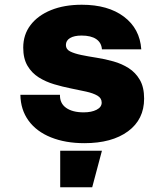

<svg xmlns="http://www.w3.org/2000/svg" viewBox="-20 -592 690 810"><path d="M336 12Q256 12 195 -12.5Q134 -37 100.5 -83Q67 -129 66 -192H233Q232 -156 259 -137Q286 -118 333 -118Q366 -118 387.5 -129Q409 -140 409 -159Q409 -178 391 -188.5Q373 -199 343.5 -205.5Q314 -212 279 -219Q244 -226 208.5 -236.5Q173 -247 143.5 -265.5Q114 -284 96 -314.5Q78 -345 78 -391Q78 -446 109 -486.5Q140 -527 195.5 -549.5Q251 -572 325 -572Q436 -572 503 -521.5Q570 -471 576 -384H410Q408 -412 386 -427Q364 -442 324 -442Q293 -442 275.5 -431.5Q258 -421 258 -402Q258 -384 276 -375Q294 -366 323 -360Q352 -354 387.5 -348.5Q423 -343 458.5 -333Q494 -323 523 -304.5Q552 -286 570 -255Q588 -224 588 -176Q588 -88 520 -38Q452 12 336 12ZM234 198V44H410L369 198Z"/></svg>

Font: Azeret Mono Thin ExtraBold
Style: Regular
Weight: 800
Version: Version 1.002